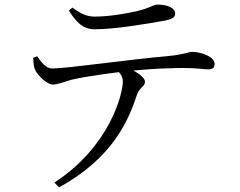

<svg xmlns="http://www.w3.org/2000/svg" viewBox="-20 -759 1040 833"><path d="M279 -713C312 -661 340 -632 391 -632C480 -632 620 -656 697 -670C729 -676 740 -685 740 -700C740 -724 707 -739 664 -739C643 -739 630 -723 571 -710C521 -699 452 -687 391 -687C358 -687 332 -698 294 -726ZM124 -508C125 -487 126 -471 131 -459C142 -431 187 -391 210 -392C233 -393 259 -404 290 -413C320 -421 413 -436 496 -446C508 -432 513 -420 513 -406C513 -352 457 -124 216 33L236 54C476 -78 540 -245 575 -350C586 -380 609 -384 609 -404C609 -420 586 -438 559 -453C651 -462 735 -464 780 -464C829 -464 867 -458 883 -458C905 -458 911 -467 911 -483C911 -512 854 -534 813 -534C798 -534 782 -523 712 -516C528 -500 274 -462 206 -462C180 -462 160 -488 141 -515Z"/></svg>

Font: Source Han Serif AKR9
Style: Regular
Weight: 400
Designer: Ryoko NISHIZUKA 西塚涼子 (kana & ideographs); Frank Grießhammer (Latin, Greek & Cyrillic); Sandoll Communications 산돌커뮤니케이션, 
Foundry: Adobe Systems Incorporated
Version: Version 1.005;hotconv 1.0.107;makeotfexe 2.5.65593